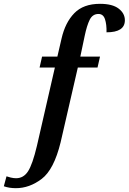

<svg xmlns="http://www.w3.org/2000/svg" viewBox="-76 -744 673 1004"><path d="M7 240Q78 240 142 191.5Q206 143 241 0L331 -391H434L447 -448H344L367 -557Q378 -610 393 -640.5Q408 -671 439 -671Q464 -671 473 -643.5Q482 -616 481 -575Q577 -575 577 -638Q577 -674 544.5 -699Q512 -724 447 -724Q360 -724 312.5 -675Q265 -626 246 -543L224 -448H144L131 -391H211L117 19Q94 116 70.5 152Q47 188 8 188Q-5 188 -19.5 184.5Q-34 181 -42 178L-56 230Q-28 240 7 240Z"/></svg>

Font: Noto Serif SemiCondensed Semi
Style: Italic
Weight: 600
Width: 4
Italic angle: -12°
Designer: Monotype Design Team
Foundry: Monotype Imaging Inc.
Version: Version 1.901